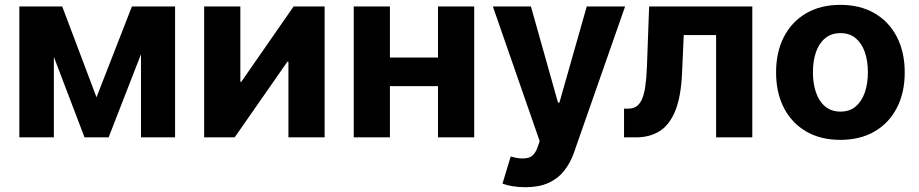

<svg xmlns="http://www.w3.org/2000/svg" viewBox="-20 -573 3833 801"><path d="M332.6 0 124.6 -545.9H239.6L382.6 -167.2L530.3 -545.9H645.7L433.2 0ZM60.7 0V-545.9H204.7V0ZM568.2 0V-545.9H710.4V0Z M1334.3 0H1183.3V-315.8H1179.1L959 0H831.7V-545.9H982.7V-231.8H986.7L1204.8 -545.9H1334.3Z M1849.6 -332.9V-213.8H1564.1V-332.9ZM1606.7 -545.9V0H1455.8V-545.9ZM1958.3 -545.9V0H1807.3V-545.9Z M2171.8 208Q2143 208 2117.9 203.8Q2092.8 199.6 2076.3 193L2110.6 79.9L2115.7 81.2Q2153.6 92.2 2181.2 85.9Q2208.9 79.7 2222 42.8L2231.5 15.8L2036.2 -545.9H2195L2307.9 -144.9H2313.8L2427.8 -545.9H2587.8L2374.7 63.1Q2359.4 107 2333.3 139.7Q2307.3 172.4 2267.8 190.2Q2228.3 208 2171.8 208Z M2583.4 0V-119.7H2600.6Q2620.2 -119.7 2634.1 -128.5Q2647.9 -137.2 2657.3 -157.2Q2666.7 -177.1 2671.8 -210.7Q2676.9 -244.2 2678.9 -293.8L2688.1 -545.9H3118.5V0H2967.5V-426.8H2832.5L2825.5 -269.5Q2821.3 -171.1 2797.7 -112Q2774 -52.9 2732.7 -26.5Q2691.3 0 2633.4 0Z M3485.8 10.5Q3403 10.5 3342.8 -24.8Q3282.6 -60.1 3250.1 -123.4Q3217.7 -186.7 3217.7 -270.7Q3217.7 -355.3 3250.1 -418.7Q3282.6 -482.1 3342.8 -517.4Q3403 -552.7 3485.8 -552.7Q3568.8 -552.7 3629.1 -517.4Q3689.3 -482.1 3721.8 -418.7Q3754.4 -355.3 3754.4 -270.7Q3754.4 -186.7 3721.8 -123.4Q3689.3 -60.1 3629.1 -24.8Q3568.8 10.5 3485.8 10.5ZM3486.4 -107.4Q3524.3 -107.4 3549.6 -128.6Q3574.9 -149.8 3587.8 -187Q3600.7 -224.1 3600.7 -271.3Q3600.7 -319.1 3587.8 -356Q3574.9 -392.8 3549.6 -413.8Q3524.3 -434.8 3486.4 -434.8Q3448.4 -434.8 3422.8 -413.8Q3397.2 -392.8 3384.3 -356Q3371.4 -319.1 3371.4 -271.3Q3371.4 -224.1 3384.3 -187Q3397.2 -149.8 3422.8 -128.6Q3448.4 -107.4 3486.4 -107.4Z"/></svg>

Font: GitLab Sans
Style: Regular
Weight: 400
Designer: Rasmus Andersson
Foundry: Modifications by GitLab B.V., manufactured by rsms
Version: Version 4.000;git-c8fb6b7